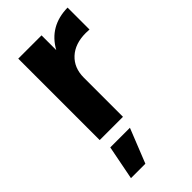

<svg xmlns="http://www.w3.org/2000/svg" viewBox="-241 -606 897 897"><g transform="rotate(-45 208.0 -157.5)"><path d="M381.8 -399.9Q311 -399.9 269.5 -361.6Q228 -323.2 228 -258.8V0H74.2V-538.1H228V-440.9Q284.2 -542 405.8 -543.9V-398.9Q397.9 -399.9 381.8 -399.9ZM85 59.1H214.8L147 229H51.8Z"/></g></svg>

Font: Montserrat-SemiBold
Style: Regular
Weight: 600
Designer: Julieta Ulanovsky
Foundry: Julieta Ulanovsky
Version: Version 6.001